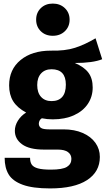

<svg xmlns="http://www.w3.org/2000/svg" viewBox="-20 -831 591 1073"><path d="M398 -479Q450 -457 474 -425Q498 -393 498 -342Q498 -291 471 -250.5Q444 -210 393.5 -187Q343 -164 275 -164Q243 -164 214 -170Q206 -166 201.5 -157.5Q197 -149 197 -140Q197 -125 208.5 -116.5Q220 -108 255 -108H335Q396 -108 442 -88Q488 -68 513 -33Q538 2 538 46Q538 129 466.5 175.5Q395 222 260 222Q163 222 107 201.5Q51 181 28.5 144Q6 107 6 51H148Q148 75 157.5 89Q167 103 192 110Q217 117 264 117Q329 117 354 101.5Q379 86 379 57Q379 33 360 19Q341 5 303 5H226Q144 5 103.5 -24.5Q63 -54 63 -100Q63 -129 80 -156.5Q97 -184 126 -202Q76 -229 53.5 -265.5Q31 -302 31 -354Q31 -443 95 -495.5Q159 -548 264 -548Q344 -546 399.5 -564Q455 -582 514 -617L551 -500Q499 -479 398 -479ZM188 -356Q188 -313 209.5 -289.5Q231 -266 268 -266Q307 -266 327.5 -289Q348 -312 348 -358Q348 -444 268 -444Q231 -444 209.5 -420.5Q188 -397 188 -356ZM369 -721Q369 -682 342.5 -656.5Q316 -631 275 -631Q234 -631 208 -656.5Q182 -682 182 -721Q182 -760 208 -785.5Q234 -811 275 -811Q316 -811 342.5 -785.5Q369 -760 369 -721Z"/></svg>

Font: Fira Sans BGR
Style: Bold
Weight: 700
Designer: bBox Type GmbH & Carrois Corporate GbR & Edenspiekermann AG
Foundry: bBox Type GmbH & Carrois Corporate GbR & Edenspiekermann AG
Version: Version 4.301